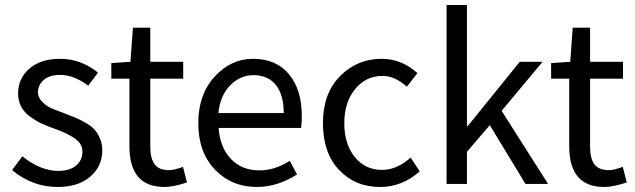

<svg xmlns="http://www.w3.org/2000/svg" viewBox="-20 -732 2527 764"><path d="M209 12Q109 12 28 -55L69 -110Q141 -52 212 -52Q258 -52 283 -73.5Q308 -95 308 -128Q308 -146 299 -160Q290 -174 271 -185.5Q252 -197 238 -203.5Q224 -210 197 -220Q165 -231 144 -241Q123 -251 99.5 -268Q76 -285 64 -308Q52 -331 52 -360Q52 -420 97 -459Q142 -498 219 -498Q302 -498 370 -443L331 -391Q274 -434 220 -434Q177 -434 154 -414Q131 -394 131 -364Q131 -344 147.5 -327.5Q164 -311 178.5 -304Q193 -297 229 -284Q236 -281 239 -280Q267 -269 282 -263Q297 -257 320.5 -243.5Q344 -230 356 -216.5Q368 -203 377.5 -181.5Q387 -160 387 -133Q387 -71 339.5 -29.5Q292 12 209 12Z M634 12Q495 12 495 -150V-419H423V-481L499 -486L509 -622H578V-486H709V-419H578V-149Q578 -102 595 -78.5Q612 -55 653 -55Q673 -55 708 -68L724 -6Q670 12 634 12Z M1002 12Q902 12 835.5 -57Q769 -126 769 -242Q769 -356 834 -427Q899 -498 987 -498Q1079 -498 1130 -436.5Q1181 -375 1181 -270Q1181 -241 1178 -223H850Q855 -146 898.5 -100Q942 -54 1012 -54Q1074 -54 1133 -92L1162 -38Q1084 12 1002 12ZM849 -282H1109Q1109 -355 1077.5 -394Q1046 -433 989 -433Q936 -433 896 -392.5Q856 -352 849 -282Z M1493 12Q1393 12 1329 -56Q1265 -124 1265 -242Q1265 -360 1333 -429Q1401 -498 1499 -498Q1578 -498 1641 -441L1599 -387Q1551 -430 1502 -430Q1436 -430 1393 -377.5Q1350 -325 1350 -242Q1350 -159 1391.5 -107.5Q1433 -56 1500 -56Q1560 -56 1614 -105L1650 -50Q1580 12 1493 12Z M1757 0V-712H1838V-230H1841L2048 -486H2139L1976 -291L2161 0H2071L1929 -234L1838 -128V0Z M2384 12Q2245 12 2245 -150V-419H2173V-481L2249 -486L2259 -622H2328V-486H2459V-419H2328V-149Q2328 -102 2345 -78.5Q2362 -55 2403 -55Q2423 -55 2458 -68L2474 -6Q2420 12 2384 12Z"/></svg>

Font: Toshiba Sans
Style: Regular
Weight: 400
Designer: Paul D. Hunt
Foundry: Toshiba Corporation
Version: Version 2.020;PS 2.0;hotconv 1.0.86;makeotf.lib2.5.63406